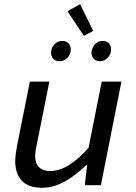

<svg xmlns="http://www.w3.org/2000/svg" viewBox="-20 -874 640 906"><path d="M178 12Q114 12 83 -21.5Q52 -55 52 -111Q52 -131 54.5 -150Q57 -169 61 -189L121 -489H213L155 -200Q151 -182 148.5 -166.5Q146 -151 146 -136Q146 -103 164.5 -85Q183 -67 216 -67Q261 -67 307 -96Q353 -125 398 -177L460 -489H553L456 0H380L391 -95H387Q359 -68 326 -43.5Q293 -19 256 -3.5Q219 12 178 12ZM260 -585Q243 -585 232 -596Q221 -607 221 -624Q221 -648 236.5 -664.5Q252 -681 273 -681Q292 -681 303 -670Q314 -659 314 -641Q314 -618 298.5 -601.5Q283 -585 260 -585ZM452 -585Q434 -585 423 -596Q412 -607 412 -624Q412 -648 427.5 -664.5Q443 -681 465 -681Q482 -681 493 -670Q504 -659 504 -641Q504 -618 488.5 -601.5Q473 -585 452 -585ZM376 -705 298 -821 358 -854 420 -728Z"/></svg>

Font: Source Code Pro ExtraLight Medium
Style: Italic
Weight: 500
Italic angle: -11°
Monospace: yes
Version: Version 1.016;hotconv 1.0.116;makeotfexe 2.5.65601